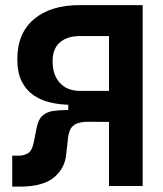

<svg xmlns="http://www.w3.org/2000/svg" viewBox="-20 -713 626 736"><path d="M275.4 -310.5Q255.4 -310.5 226.3 -312.3Q197.3 -314 166 -322Q134.8 -330.1 107.7 -348.6Q80.6 -367.2 63.5 -400.4Q46.4 -433.6 46.4 -486.3Q46.4 -585.4 110.1 -639.4Q173.8 -693.4 285.2 -693.4H414.6L402.8 -574.7H285.2Q237.8 -574.7 209.7 -550.5Q181.6 -526.4 181.6 -478.5Q181.6 -425.3 209.7 -395Q237.8 -364.7 285.2 -364.7H404.8V-310.5ZM26.9 2.4V-116.2H51.3Q70.3 -116.2 86.7 -125.2Q103 -134.3 109.9 -169.9L120.6 -223.6Q127 -256.3 143.6 -270.3Q160.2 -284.2 183.3 -287.6Q206.5 -291 231.9 -291H325.2V-246.6Q293.9 -246.6 276.4 -240Q258.8 -233.4 251 -219.5Q243.2 -205.6 240.7 -183.6L233.9 -122.6Q229 -67.4 186.5 -32.5Q144 2.4 56.2 2.4ZM241.7 -246.6V-363.8L415.5 -364.7V-245.6ZM397.9 0V-693.4H526.9V0Z"/></svg>

Font: Cascadia Code
Style: Regular
Weight: 400
Monospace: yes
Designer: Aaron Bell
Foundry: Saja Typeworks
Version: Version 2106.017